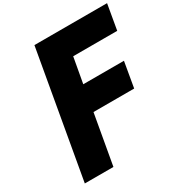

<svg xmlns="http://www.w3.org/2000/svg" viewBox="-268 -1438 1560 1639"><g transform="rotate(-30 512.0 -619.0)"><path d="M1024 -1238H308L90 0H372L459 -491H860L903 -740H502L547 -990H981Z"/></g></svg>

Font: Hussar Dziwak
Style: Kur
Weight: 400
Version: Version 1.022